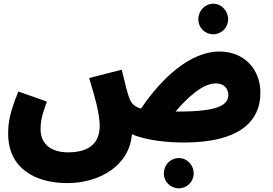

<svg xmlns="http://www.w3.org/2000/svg" viewBox="-20 -756 1472 1036"><path d="M1131 -571C1175 -571 1211 -607 1211 -652C1211 -697 1175 -736 1131 -736C1085 -736 1050 -697 1050 -652C1050 -607 1085 -571 1131 -571ZM343 232C515 232 678 140 692 -32C770 3 890 13 974 13C1259 13 1385 -92 1385 -256C1385 -381 1299 -478 1164 -478C1007 -478 852 -335 741 -170C697 -183 685 -205 675 -234C668 -254 655 -303 637 -380L461 -335C491 -236 518 -143 518 -77C518 18 459 66 347 66C254 66 199 19 199 -57C199 -102 205 -131 233 -208L79 -262C31 -146 24 -90 24 -35C24 157 176 232 343 232ZM1145 -306C1191 -306 1212 -275 1212 -244C1212 -191 1161 -154 942 -154C937 -154 932 -154 927 -154C994 -232 1074 -306 1145 -306ZM945 260C990 260 1025 224 1025 180C1025 134 990 97 945 97C899 97 864 134 864 180C864 224 899 260 945 260Z"/></svg>

Font: Noto Sans Arabic SemCond Blk
Style: Regular
Weight: 900
Width: 4
Designer: Monotype Design Team, Nadine Chahine, Nizar Qandah and Khaled Hosny
Foundry: Monotype Imaging Inc.
Version: Version 2.012